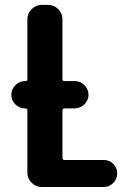

<svg xmlns="http://www.w3.org/2000/svg" viewBox="-20 -750 540 770"><path d="M396.5 -108.4Q418.9 -108.4 434.6 -92.3Q450.2 -76.2 450.2 -54.2Q450.2 -32.2 434.1 -16.1Q418 0 396.5 0H147.5Q124 0 106.9 -17.1Q89.8 -34.2 89.8 -56.6V-306.6Q89.8 -314.5 82 -315.4H80.1Q57.6 -315.4 41.5 -331.5Q25.4 -347.7 25.4 -369.6Q25.4 -391.6 41.5 -408.2Q57.6 -424.8 80.1 -424.8H82Q89.8 -424.8 89.8 -432.6V-672.9Q89.8 -696.3 106.9 -713.4Q124 -730.5 147.5 -730.5H172.9Q196.3 -730.5 213.4 -713.4Q230.5 -696.3 230.5 -672.9V-432.6Q230.5 -424.8 238.3 -424.8H280.3Q302.7 -424.8 318.8 -408.2Q335 -391.6 335 -369.6Q335 -347.7 318.4 -331.5Q301.8 -315.4 280.3 -315.4H238.3Q230.5 -315.4 230.5 -305.7V-117.2Q230.5 -108.4 238.3 -108.4Z"/></svg>

Font: Rounded Mgen+ 1mn bold
Style: Bold
Weight: 700
Designer: [Source Han Sans]
Ryoko NISHIZUKA  (kana & ideographs); Paul D. Hunt (Latin, Greek & Cyrillic); Wenlong ZHANG  (bopomofo
Version: Version 1.059.20150602